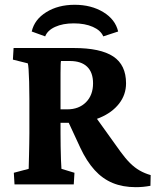

<svg xmlns="http://www.w3.org/2000/svg" viewBox="-20 -775 653 807"><path d="M41 0 38.1 -48.8 100.6 -65.4Q100.6 -71.3 101.1 -87.9Q101.6 -104.5 102.1 -127Q102.5 -149.4 103 -172.9Q103.5 -196.3 103.5 -214.8V-357.4Q103.5 -398.4 102.5 -431.2Q101.6 -463.9 100.1 -484.4Q98.6 -504.9 96.7 -508.8L34.2 -524.4L37.1 -573.2H290Q402.3 -573.2 456.1 -537.6Q509.8 -502 509.8 -424.8Q509.8 -377 480.5 -339.4Q451.2 -301.8 399.9 -280.3Q348.6 -258.8 282.2 -258.8H218.8V-315.4H262.7Q311.5 -315.4 341.3 -345.2Q371.1 -375 371.1 -424.8Q371.1 -470.7 346.2 -494.6Q321.3 -518.6 273.4 -518.6H236.3Q235.4 -515.6 234.9 -502Q234.4 -488.3 234.4 -467.3Q234.4 -446.3 234.4 -420.4Q234.4 -394.5 234.4 -365.2V-214.8Q234.4 -189.5 234.9 -159.2Q235.4 -128.9 236.3 -103Q237.3 -77.1 238.3 -65.4L293 -48.8L290 0ZM550.8 11.7Q496.1 11.7 453.6 -5.9Q411.1 -23.4 377.4 -60.5Q343.8 -97.7 317.4 -154.3L261.7 -274.4L370.1 -299.8L486.3 -137.7Q506.8 -109.4 526.4 -89.8Q545.9 -70.3 567.4 -58.1Q588.9 -45.9 613.3 -39.1L612.3 5.9Q596.7 8.8 581.5 10.3Q566.4 11.7 550.8 11.7ZM169.9 -622.1 113.3 -642.6Q125 -693.4 174.8 -724.1Q224.6 -754.9 293.9 -754.9Q363.3 -754.9 414.1 -724.1Q464.8 -693.4 476.6 -642.6L414.1 -622.1Q403.3 -647.5 370.1 -662.1Q336.9 -676.8 290 -676.8Q244.1 -676.8 211.9 -662.1Q179.7 -647.5 169.9 -622.1Z"/></svg>

Font: Crimson Pro ExtraLight
Style: Bold
Weight: 700
Version: Version 1.002